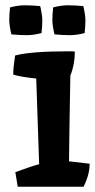

<svg xmlns="http://www.w3.org/2000/svg" viewBox="-20 -706 359 726"><path d="M132 -683Q140 -649 140 -628.5Q140 -608 137 -581Q107 -573 81.5 -573Q56 -573 23 -576Q15 -610 15 -630.5Q15 -651 18 -678Q48 -686 73.5 -686Q99 -686 132 -683ZM295 -683Q303 -649 303 -628.5Q303 -608 300 -581Q270 -573 244.5 -573Q219 -573 186 -576Q178 -610 178 -630.5Q178 -651 181 -678Q211 -686 236.5 -686Q262 -686 295 -683ZM239 -512Q258 -512 263 -511Q263 -462 246 -420Q242 -204 241 -96L319 -87Q319 -46 296 0H47L38 -55Q100 -78 128 -85L117 -409Q58 -415 30 -424Q30 -449 37 -496Q96 -512 239 -512Z"/></svg>

Font: Inika
Style: Bold
Weight: 700
Version: Version 1.001